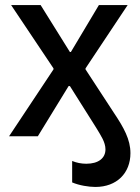

<svg xmlns="http://www.w3.org/2000/svg" viewBox="-20 -540 553 761"><path d="M398 52C398 87 370 109 322 109C302 109 283 105 266 98V183C294 195 332 201 358 201C443 201 497 146 497 67C497 13 471 -34 430 -95L319 -265V-269L486 -520H372L261 -334H257L141 -520H24L192 -269V-265L16 0H130L252 -199H257L361 -34C379 -4 398 23 398 52Z"/></svg>

Font: Fixel Text Medium
Style: Regular
Weight: 500
Width: 4
Designer: AlfaBravo + MacPaw
Foundry: Kyrylo Tkachov, Marchela Mozhyna, Serhii Makarenko, Maria Weinstein, Zakhar Kryvoshyya
Version: Version 1.211